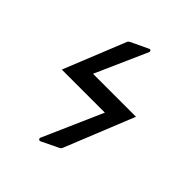

<svg xmlns="http://www.w3.org/2000/svg" viewBox="-149 -539 662 662"><g transform="rotate(45 182.0 -208.0)"><path d="M120.6 -254.9H330.1L227.1 0Q225.1 4.9 219.2 7.8L155.3 38.6Q147.5 38.6 147.5 30.8L244.1 -189H34.2L125.5 -415Q127.4 -419.9 133.3 -422.9L197.3 -453.1Q198.2 -453.6 200.2 -453.6Q205.1 -453.6 205.1 -445.8Z"/></g></svg>

Font: Cardo-Italic
Style: Italic
Weight: 400
Italic angle: -12°
Designer: David J. Perry
Foundry: David J. Perry
Version: Version 0.991